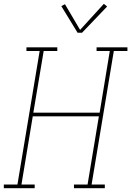

<svg xmlns="http://www.w3.org/2000/svg" viewBox="-38 -982 685 1002"><path d="M-18 0V-19H53L169 -716H100V-735H261V-716H190L136 -394H482L535 -716H466V-735H627V-716H556L440 -19H509V0H348V-19H419L478 -375H133L74 -19H143V0ZM367 -811 282 -950 301 -960 380 -826 504 -962 521 -948 390 -811Z"/></svg>

Font: Iosevka Curly Slab ThEx
Style: Italic
Weight: 100
Width: 7
Italic angle: -9°
Monospace: yes
Designer: Belleve Invis
Foundry: Belleve Invis
Version: Version 11.1.0; ttfautohint (v1.8.3)